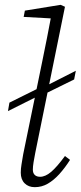

<svg xmlns="http://www.w3.org/2000/svg" viewBox="-20 -763 334 795"><path d="M152 -404 145 -369 13 -303 19 -338ZM294 -470 287 -434 157 -370 164 -404ZM124 12Q98 12 82 -4Q66 -20 66 -48Q66 -64 69 -82Q72 -100 76 -124L154 -504Q165 -556 174.5 -605.5Q184 -655 194 -707L206 -686L78 -693L83 -719L231 -743L249 -735L126 -130Q122 -110 119 -91.5Q116 -73 116 -61Q116 -46 124 -38.5Q132 -31 146 -31Q168 -31 192 -51.5Q216 -72 249 -117L270 -101Q249 -68 226 -42.5Q203 -17 178 -2.5Q153 12 124 12Z"/></svg>

Font: Source Serif 4 Light
Style: Italic
Weight: 300
Italic angle: -12°
Designer: Frank Grießhammer
Foundry: Adobe Systems Incorporated
Version: Version 4.004;hotconv 1.0.116;makeotfexe 2.5.65601